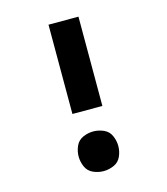

<svg xmlns="http://www.w3.org/2000/svg" viewBox="-111 -821 798 916"><g transform="rotate(-15 288.0 -363.5)"><path d="M214 -294H362V-735H214ZM288 8Q314 8 339 -3Q364 -14 375 -39Q386 -64 386 -90Q386 -116 375 -141Q364 -166 339 -177Q314 -188 288 -188Q262 -188 237 -177Q212 -166 201 -141Q190 -116 190 -90Q190 -64 201 -39Q212 -14 237 -3Q262 8 288 8Z"/></g></svg>

Font: Iosevka Sparkle Heavy
Style: Regular
Weight: 900
Designer: Belleve Invis
Foundry: Belleve Invis
Version: Version 4.5.0; ttfautohint (v1.8.3)